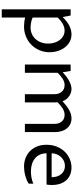

<svg xmlns="http://www.w3.org/2000/svg" viewBox="652 -1218 829 2172"><g transform="rotate(90 1066.0 -132.5)"><path d="M178.7 -87.9Q192.4 -81.1 207.8 -76.7Q223.1 -72.3 238.5 -69.6Q253.9 -66.9 268.1 -65.7Q282.2 -64.5 292.5 -64.5Q332.5 -64.5 366 -79.6Q399.4 -94.7 423.3 -121.6Q447.3 -148.4 460.4 -184.8Q473.6 -221.2 473.6 -263.7Q473.6 -301.3 463.1 -335Q452.6 -368.7 433.3 -394Q414.1 -419.4 387 -434.3Q359.9 -449.2 327.1 -449.2Q286.6 -449.2 249.3 -427.5Q211.9 -405.8 178.7 -371.1ZM172.9 -427.7Q189.9 -444.3 210.7 -461.9Q231.4 -479.5 255.9 -494.1Q280.3 -508.8 308.6 -518.1Q336.9 -527.3 369.1 -527.3Q416.5 -527.3 453.9 -506.6Q491.2 -485.8 517.3 -451.4Q543.5 -417 557.4 -372.3Q571.3 -327.6 571.3 -279.8Q571.3 -216.8 548.1 -163.6Q524.9 -110.4 485.4 -71.8Q445.8 -33.2 392.8 -11.7Q339.8 9.8 280.3 9.8Q255.9 9.8 228 6.3Q200.2 2.9 178.7 -2.9V261.7H85.9V-517.6H156.2Z M710.9 -517.6H783.2L797.9 -427.7Q814.5 -443.4 836.2 -460.9Q857.9 -478.5 882.6 -493.2Q907.2 -507.8 933.8 -517.6Q960.4 -527.3 987.3 -527.3Q1009.3 -527.3 1030.8 -520Q1052.2 -512.7 1070.6 -499.5Q1088.9 -486.3 1103.3 -467.5Q1117.7 -448.7 1126 -425.8Q1144 -441.9 1165.5 -459.7Q1187 -477.5 1211.2 -492.7Q1235.4 -507.8 1262.7 -517.6Q1290 -527.3 1320.3 -527.3Q1356 -527.3 1384.5 -513.4Q1413.1 -499.5 1433.1 -474.6Q1453.1 -449.7 1463.9 -415.8Q1474.6 -381.8 1474.6 -341.8V0H1381.8V-334Q1381.8 -360.4 1374.8 -381.6Q1367.7 -402.8 1354.5 -418Q1341.3 -433.1 1322.5 -441.2Q1303.7 -449.2 1280.3 -449.2Q1260.3 -449.2 1242.4 -443.4Q1224.6 -437.5 1207.3 -427Q1189.9 -416.5 1172.6 -401.9Q1155.3 -387.2 1137.2 -370.1Q1138.2 -363.3 1138.4 -356.7Q1138.7 -350.1 1138.7 -341.8V0H1045.9V-334Q1045.9 -360.4 1038.6 -381.6Q1031.2 -402.8 1017.8 -418Q1004.4 -433.1 985.4 -441.2Q966.3 -449.2 943.4 -449.2Q923.8 -449.2 906.2 -443.4Q888.7 -437.5 871.8 -427Q855 -416.5 838.1 -402.1Q821.3 -387.7 803.7 -371.1V0H710.9Z M2058.6 -43.9Q2040 -30.8 2015.9 -20.8Q1991.7 -10.7 1965.8 -3.9Q1939.9 2.9 1913.8 6.3Q1887.7 9.8 1865.2 9.8Q1815.4 9.8 1770.5 -6.8Q1725.6 -23.4 1691.9 -55.7Q1658.2 -87.9 1638.2 -135.5Q1618.2 -183.1 1618.2 -245.1Q1618.2 -309.1 1639.4 -361.3Q1660.6 -413.6 1696.3 -450.4Q1731.9 -487.3 1778.6 -507.3Q1825.2 -527.3 1876.5 -527.3Q1918 -527.3 1953.9 -513.4Q1989.7 -499.5 2016.4 -471.7Q2043 -443.8 2058.1 -402.1Q2073.2 -360.4 2073.2 -304.7Q2073.2 -293.5 2072.3 -277.8Q2071.3 -262.2 2068.4 -245.1H1714.8Q1714.8 -203.1 1729.7 -170.2Q1744.6 -137.2 1771.7 -114.5Q1798.8 -91.8 1836.4 -80.1Q1874 -68.4 1919.4 -68.4Q1930.7 -68.4 1946.8 -69.3Q1962.9 -70.3 1981.4 -73.2Q2000 -76.2 2020 -81.8Q2040 -87.4 2058.6 -96.7ZM1985.4 -302.7Q1985.4 -339.4 1975.1 -367.4Q1964.8 -395.5 1947.3 -414.6Q1929.7 -433.6 1906.5 -443.4Q1883.3 -453.1 1856.9 -453.1Q1827.6 -453.1 1801.8 -441.2Q1775.9 -429.2 1756.6 -408.7Q1737.3 -388.2 1726.1 -360.8Q1714.8 -333.5 1714.8 -302.7Z"/></g></svg>

Font: Proza Libre
Style: Regular
Weight: 400
Designer: Jasper de Waard
Foundry: Jasper de Waard
Version: Version 1.001; ttfautohint (v1.4.1.8-43bc)